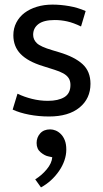

<svg xmlns="http://www.w3.org/2000/svg" viewBox="-20 -497 447 834"><path d="M332 -382Q299 -398 272 -404Q245 -410 218 -410Q170 -410 147 -392.5Q124 -375 124 -346Q124 -325 140 -309.5Q156 -294 207 -279L237 -270Q304 -250 338.5 -218.5Q373 -187 373 -133Q373 -69 325.5 -30Q278 9 193 9Q148 9 106.5 1Q65 -7 35 -21L56 -90Q85 -76 119 -67.5Q153 -59 188 -59Q233 -59 259.5 -75Q286 -91 286 -128Q286 -146 278 -158Q270 -170 254.5 -178.5Q239 -187 216.5 -194Q194 -201 166 -210Q101 -230 69.5 -262.5Q38 -295 38 -344Q38 -374 51 -399Q64 -424 86.5 -441Q109 -458 140 -467.5Q171 -477 208 -477Q243 -477 280.5 -470.5Q318 -464 352 -449ZM189 182Q174 179 156.5 164.5Q139 150 139 124Q139 100 154.5 82.5Q170 65 198 65Q210 65 222 70Q234 75 244.5 85.5Q255 96 261.5 112.5Q268 129 268 153Q268 176 260 199.5Q252 223 237 245Q222 267 202 285.5Q182 304 158 317L133 282Q161 265 183 238.5Q205 212 207 186Z"/></svg>

Font: Mukta Vaani
Style: Regular
Weight: 400
Designer: Noopur Datye, Girish Dalvi, Yashodeep Gholap, Pallavi Karambelkar
Foundry: Ek Type
Version: Version 2.538;PS 1.000;hotconv 16.6.51;makeotf.lib2.5.65220;